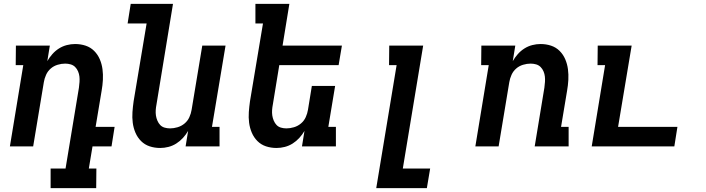

<svg xmlns="http://www.w3.org/2000/svg" viewBox="-20 -755 3640 990"><path d="M476 215H241V114H318L387 -303Q389 -318 390 -332.5Q391 -347 389.5 -360.5Q388 -374 382.5 -387Q377 -400 367.5 -409.5Q358 -419 344.5 -423Q331 -427 316 -427Q297 -427 277 -421Q257 -415 241.5 -401.5Q226 -388 217.5 -369Q209 -350 206 -331L151 0H31L100 -419H61L62 -520H237L224 -440Q235 -459 250 -476Q265 -493 284 -505Q303 -517 324.5 -522.5Q346 -528 367 -528Q396 -528 421.5 -519.5Q447 -511 465.5 -492.5Q484 -474 494.5 -449.5Q505 -425 508.5 -398Q512 -371 510.5 -343Q509 -315 504 -287L473 -101H571L555 0H457L438 114H477Z M806 8Q777 8 751.5 -0.5Q726 -9 707.5 -27.5Q689 -46 678.5 -70.5Q668 -95 664.5 -122Q661 -149 663 -177Q665 -205 669 -233L736 -634H638L654 -735H872L787 -217Q784 -202 783 -187.5Q782 -173 784 -159.5Q786 -146 791.5 -133Q797 -120 806 -110.5Q815 -101 828.5 -97Q842 -93 857 -93Q876 -93 896 -99Q916 -105 932 -118.5Q948 -132 956.5 -151Q965 -170 968 -189L1023 -520H1143L1073 -101H1112V0H937L950 -80Q939 -61 923.5 -44Q908 -27 889 -15Q870 -3 848.5 2.5Q827 8 806 8Z M1406 8Q1377 8 1351.5 -0.5Q1326 -9 1307.5 -27.5Q1289 -46 1278.5 -70.5Q1268 -95 1264.5 -122Q1261 -149 1263 -177Q1265 -205 1269 -233L1336 -634H1297V-735H1472L1437 -520H1743L1726 -419H1420L1387 -217Q1384 -202 1383 -187.5Q1382 -173 1384 -159.5Q1386 -146 1391.5 -133Q1397 -120 1406 -110.5Q1415 -101 1428.5 -97Q1442 -93 1457 -93Q1476 -93 1496 -99Q1516 -105 1532 -118.5Q1548 -132 1556.5 -151Q1565 -170 1568 -189L1588 -312H1708L1673 -101H1712V0H1537L1550 -80Q1539 -61 1523.5 -44Q1508 -27 1489 -15Q1470 -3 1448.5 2.5Q1427 8 1406 8Z M1920 215 2025 -419H1986L1987 -520H2162L2057 114H2198L2181 215Z M2431 0 2500 -419H2461L2462 -520H2637L2624 -440Q2635 -459 2650 -476Q2665 -493 2684 -505Q2703 -517 2724.5 -522.5Q2746 -528 2767 -528Q2796 -528 2821.5 -519.5Q2847 -511 2865.5 -492.5Q2884 -474 2894.5 -449.5Q2905 -425 2908.5 -398Q2912 -371 2910.5 -343Q2909 -315 2904 -287L2873 -101H2912V0H2737L2787 -303Q2789 -318 2790 -332.5Q2791 -347 2789.5 -360.5Q2788 -374 2782.5 -387Q2777 -400 2767.5 -409.5Q2758 -419 2744.5 -423Q2731 -427 2716 -427Q2697 -427 2677 -421Q2657 -415 2641.5 -401.5Q2626 -388 2617.5 -369Q2609 -350 2606 -331L2551 0Z M3031 0 3100 -419H3061L3062 -520H3237L3167 -101H3473L3457 0Z"/></svg>

Font: Iosevka HT Extended
Style: Bold Italic
Weight: 700
Width: 7
Italic angle: -9°
Monospace: yes
Designer: Belleve Invis
Foundry: Belleve Invis
Version: Version 32.3.0; ttfautohint (v1.8.4)